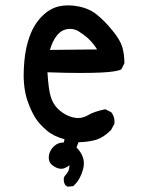

<svg xmlns="http://www.w3.org/2000/svg" viewBox="-20 -557 540 713"><path d="M355 -287.6Q323.2 -286.1 274.9 -286.1Q226.6 -286.1 156.2 -288.6Q160.2 -223.6 168.5 -197.8Q176.8 -170.9 194.3 -153.6Q211.9 -136.2 232.4 -127.4Q252.9 -118.7 270 -118.7Q289.6 -118.7 309.1 -130.4Q329.1 -142.6 371.1 -151.4L393.1 -140.1L394 -139.2Q405.3 -124 405.3 -104.5Q405.3 -101.6 404.8 -97.2L392.1 -73.7L375.5 -59.1Q353 -41 326.7 -35.2Q300.3 -29.3 271.5 -28.8L264.2 -9.3Q291.5 18.6 291.5 49.8Q291.5 59.1 289.1 68.8Q278.3 110.4 253.4 132.8L252.4 134.3L231 136.2L222.7 130.9Q216.8 121.1 216.8 110.4Q216.8 106.4 217.3 101.6L222.7 93.8Q237.8 78.6 237.8 59.6Q237.8 58.1 237.8 56.2Q233.9 60.1 228.5 63Q217.3 69.8 207 69.8Q191.4 69.8 173.3 55.7Q161.1 45.4 161.1 29.3Q161.1 4.9 180.7 -14.2Q195.3 -27.8 215.8 -27.8Q216.3 -27.8 216.8 -27.8L219.7 -40Q179.2 -50.3 152.8 -73.2Q125 -97.2 110.8 -120.1Q96.7 -143.1 85.4 -173.3Q67.9 -219.2 67.9 -277.8Q67.9 -300.8 70.3 -328.6Q74.7 -380.9 90.8 -423.8Q106.9 -467.8 136.5 -497.1Q166 -526.4 200.2 -533.7Q216.3 -537.1 234.6 -537.1Q252.9 -537.1 273.9 -532.7Q314 -524.4 342.3 -500.5Q370.1 -477.5 397.5 -443.8Q425.8 -409.7 434.1 -382.3Q441.9 -355.5 441.9 -323.2V-321.8L430.7 -299.8L429.2 -298.8Q412.6 -290.5 355 -287.6ZM272.5 -440.4Q257.3 -449.7 240.2 -449.7Q209.5 -449.7 189.9 -423.3Q174.3 -403.3 165.5 -371.6L340.8 -373.5Q324.7 -397.9 309.1 -412.6Q293.5 -427.2 272.5 -440.4Z"/></svg>

Font: Bakudai
Style: Medium
Weight: 500
Version: Version 1.48